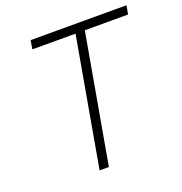

<svg xmlns="http://www.w3.org/2000/svg" viewBox="-126 -802 863 912"><g transform="rotate(-20 306.0 -346.5)"><path d="M223.6 0 338.4 -649.4H120.1L127.4 -693.4H611.8L604 -649.4H385.3L270.5 0Z"/></g></svg>

Font: Cascadia Code NF ExtraLight
Style: Italic
Weight: 200
Italic angle: -10°
Monospace: yes
Designer: Aaron Bell
Foundry: Saja Typeworks
Version: Version 2404.023; ttfautohint (v1.8.4)